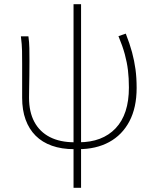

<svg xmlns="http://www.w3.org/2000/svg" viewBox="-20 -701 745 919"><path d="M335 13Q275 13 228.5 -3.5Q182 -20 150.5 -51.5Q119 -83 102.5 -128.5Q86 -174 86 -233V-396Q86 -428 85.5 -457.5Q85 -487 80 -527H116Q120 -499 120.5 -470.5Q121 -442 121 -409Q121 -375 120.5 -340Q120 -305 119.5 -276.5Q119 -248 119 -233Q119 -165 144.5 -117.5Q170 -70 218.5 -45Q267 -20 337 -20ZM355 13 357 -20Q470 -20 533.5 -87Q597 -154 597 -282Q597 -327 592.5 -364.5Q588 -402 577.5 -441Q567 -480 547 -528L582 -540Q601 -492 612 -451Q623 -410 628.5 -369.5Q634 -329 634 -280Q634 -186 599.5 -120.5Q565 -55 502.5 -21Q440 13 355 13ZM332 198V-681H368V198Z"/></svg>

Font: Noto Sans KR Thin
Style: Regular
Weight: 100
Designer: Ryoko NISHIZUKA 西塚涼子 (kana, bopomofo & ideographs); Paul D. Hunt (Latin, Greek & Cyrillic); Sandoll Communications 산돌커뮤니
Foundry: Adobe
Version: Version 2.004-H2;hotconv 1.0.118;makeotfexe 2.5.65603